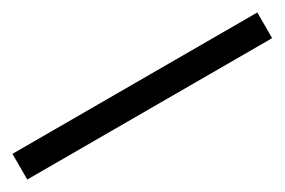

<svg xmlns="http://www.w3.org/2000/svg" viewBox="-8 -161 624 421"><g transform="rotate(-30 304.0 49.5)"><path d="M-6 82V17H614V82Z"/></g></svg>

Font: Noto Serif SC ExtraLight Black
Style: Regular
Weight: 900
Version: Version 2.002-H1;hotconv 1.1.0;makeotfexe 2.6.0